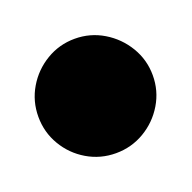

<svg xmlns="http://www.w3.org/2000/svg" viewBox="-87 -538 276 276"><g transform="rotate(-20 50.5 -400.5)"><path d="M-37.3 -400Q-37.3 -376.3 -25.5 -356.3Q-13.7 -336.3 6.3 -324.5Q26.3 -312.7 50 -312.7Q73.7 -312.7 93.7 -324.5Q113.7 -336.3 125.7 -356.3Q137.7 -376.3 137.7 -400Q137.7 -423.7 125.7 -443.7Q113.7 -463.7 93.7 -475.7Q73.7 -487.7 50 -487.7Q26.3 -487.7 6.3 -475.7Q-13.7 -463.7 -25.5 -443.7Q-37.3 -423.7 -37.3 -400Z"/></g></svg>

Font: Linefont Thin
Style: Regular
Weight: 100
Monospace: yes
Version: Version 3.002;gftools[0.9.33]